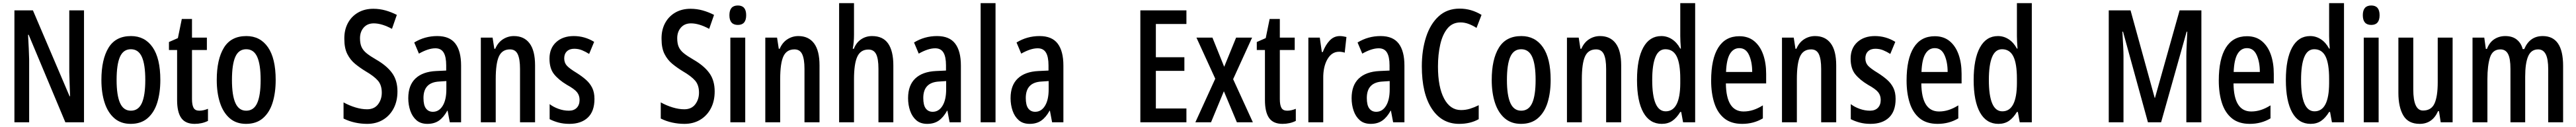

<svg xmlns="http://www.w3.org/2000/svg" viewBox="-20 -780 16435 810"><path d="M516 0H397L163 -558H159Q162 -508 163.5 -471Q165 -434 166 -402V0H72V-714H190L424 -166H427Q425 -217 424 -253.5Q423 -290 422 -321V-714H516Z M1003 -270Q1003 -189 983.5 -126Q964 -63 922 -26.5Q880 10 814 10Q751 10 709.5 -26Q668 -62 647.5 -125Q627 -188 627 -270Q627 -401 672.5 -475.5Q718 -550 816 -550Q904 -550 953.5 -479Q1003 -408 1003 -270ZM724 -270Q724 -172 746 -123Q768 -74 815 -74Q863 -74 885 -122.5Q907 -171 907 -270Q907 -369 885 -417.5Q863 -466 815 -466Q767 -466 745.5 -417.5Q724 -369 724 -270Z M1252 -74Q1265 -74 1278.5 -77Q1292 -80 1307 -86V-9Q1269 10 1222 10Q1163 10 1136.5 -27.5Q1110 -65 1110 -142V-461H1058V-512L1115 -537L1140 -659H1205V-540H1300V-461H1205V-148Q1205 -111 1215 -92.5Q1225 -74 1252 -74Z M1739 -270Q1739 -189 1719.5 -126Q1700 -63 1658 -26.5Q1616 10 1550 10Q1487 10 1445.5 -26Q1404 -62 1383.5 -125Q1363 -188 1363 -270Q1363 -401 1408.5 -475.5Q1454 -550 1552 -550Q1640 -550 1689.5 -479Q1739 -408 1739 -270ZM1460 -270Q1460 -172 1482 -123Q1504 -74 1551 -74Q1599 -74 1621 -122.5Q1643 -171 1643 -270Q1643 -369 1621 -417.5Q1599 -466 1551 -466Q1503 -466 1481.5 -417.5Q1460 -369 1460 -270Z M2516 -197Q2516 -135 2491.5 -88.5Q2467 -42 2423.5 -16Q2380 10 2323 10Q2283 10 2244.5 1.5Q2206 -7 2172 -24V-127Q2208 -107 2247.5 -95Q2287 -83 2322 -83Q2368 -83 2392 -114.5Q2416 -146 2416 -189Q2416 -237 2391.5 -265.5Q2367 -294 2312 -326Q2276 -348 2245.5 -373Q2215 -398 2196 -435.5Q2177 -473 2177 -531Q2176 -588 2199 -631.5Q2222 -675 2264 -699.5Q2306 -724 2362 -724Q2402 -724 2439.5 -713.5Q2477 -703 2512 -685L2481 -596Q2416 -631 2365 -631Q2324 -631 2300.5 -604Q2277 -577 2277 -536Q2277 -502 2287 -480Q2297 -458 2319.5 -440Q2342 -422 2380 -400Q2448 -361 2482 -314Q2516 -267 2516 -197Z M2770 -550Q2849 -550 2885.5 -502Q2922 -454 2922 -362V0H2850L2836 -74H2834Q2811 -32 2781 -11Q2751 10 2707 10Q2664 10 2637.5 -13Q2611 -36 2598 -73.5Q2585 -111 2585 -154Q2585 -236 2631 -279.5Q2677 -323 2763 -327L2827 -330V-363Q2827 -418 2810.5 -445Q2794 -472 2758 -472Q2713 -472 2653 -438L2623 -509Q2690 -550 2770 -550ZM2783 -260Q2682 -255 2682 -155Q2682 -109 2698 -88Q2714 -67 2742 -67Q2781 -67 2804.5 -105Q2828 -143 2828 -210V-263Z M3259 -550Q3324 -550 3359 -503.5Q3394 -457 3394 -363V0H3298V-341Q3298 -403 3283.5 -434Q3269 -465 3234 -465Q3184 -465 3163.5 -420.5Q3143 -376 3143 -275V0H3048V-540H3123L3134 -469H3140Q3157 -509 3189 -529.5Q3221 -550 3259 -550Z M3773 -149Q3773 -70 3730.5 -30Q3688 10 3613 10Q3575 10 3543.5 1.5Q3512 -7 3487 -20V-116Q3510 -98 3543 -86Q3576 -74 3610 -74Q3642 -74 3660 -92.5Q3678 -111 3678 -143Q3678 -171 3662 -191.5Q3646 -212 3597 -239Q3545 -270 3515.5 -306.5Q3486 -343 3486 -406Q3486 -472 3528.5 -511Q3571 -550 3641 -550Q3711 -550 3771 -513L3739 -436Q3717 -450 3694 -459.5Q3671 -469 3644 -469Q3614 -469 3597 -452.5Q3580 -436 3580 -408Q3580 -380 3596.5 -361.5Q3613 -343 3661 -314Q3694 -293 3719 -271Q3744 -249 3758.5 -220Q3773 -191 3773 -149Z M4540 -197Q4540 -135 4515.5 -88.5Q4491 -42 4447.5 -16Q4404 10 4347 10Q4307 10 4268.5 1.5Q4230 -7 4196 -24V-127Q4232 -107 4271.5 -95Q4311 -83 4346 -83Q4392 -83 4416 -114.5Q4440 -146 4440 -189Q4440 -237 4415.5 -265.5Q4391 -294 4336 -326Q4300 -348 4269.5 -373Q4239 -398 4220 -435.5Q4201 -473 4201 -531Q4200 -588 4223 -631.5Q4246 -675 4288 -699.5Q4330 -724 4386 -724Q4426 -724 4463.5 -713.5Q4501 -703 4536 -685L4505 -596Q4440 -631 4389 -631Q4348 -631 4324.5 -604Q4301 -577 4301 -536Q4301 -502 4311 -480Q4321 -458 4343.5 -440Q4366 -422 4404 -400Q4472 -361 4506 -314Q4540 -267 4540 -197Z M4688 -745Q4741 -745 4741 -683Q4741 -621 4688 -621Q4634 -621 4634 -683Q4634 -745 4688 -745ZM4735 -540V0H4640V-540Z M5074 -550Q5139 -550 5174 -503.5Q5209 -457 5209 -363V0H5113V-341Q5113 -403 5098.5 -434Q5084 -465 5049 -465Q4999 -465 4978.5 -420.5Q4958 -376 4958 -275V0H4863V-540H4938L4949 -469H4955Q4972 -509 5004 -529.5Q5036 -550 5074 -550Z M5429 -558Q5429 -510 5421 -469H5428Q5443 -508 5474 -529Q5505 -550 5544 -550Q5614 -550 5647 -502Q5680 -454 5680 -363V0H5585V-341Q5585 -406 5570 -435Q5555 -464 5521 -464Q5471 -464 5450 -418.5Q5429 -373 5429 -275V0H5334V-760H5429Z M5959 -550Q6038 -550 6074.5 -502Q6111 -454 6111 -362V0H6039L6025 -74H6023Q6000 -32 5970 -11Q5940 10 5896 10Q5853 10 5826.5 -13Q5800 -36 5787 -73.5Q5774 -111 5774 -154Q5774 -236 5820 -279.5Q5866 -323 5952 -327L6016 -330V-363Q6016 -418 5999.5 -445Q5983 -472 5947 -472Q5902 -472 5842 -438L5812 -509Q5879 -550 5959 -550ZM5972 -260Q5871 -255 5871 -155Q5871 -109 5887 -88Q5903 -67 5931 -67Q5970 -67 5993.5 -105Q6017 -143 6017 -210V-263Z M6332 0H6237V-760H6332Z M6613 -550Q6692 -550 6728.5 -502Q6765 -454 6765 -362V0H6693L6679 -74H6677Q6654 -32 6624 -11Q6594 10 6550 10Q6507 10 6480.5 -13Q6454 -36 6441 -73.5Q6428 -111 6428 -154Q6428 -236 6474 -279.5Q6520 -323 6606 -327L6670 -330V-363Q6670 -418 6653.5 -445Q6637 -472 6601 -472Q6556 -472 6496 -438L6466 -509Q6533 -550 6613 -550ZM6626 -260Q6525 -255 6525 -155Q6525 -109 6541 -88Q6557 -67 6585 -67Q6624 -67 6647.5 -105Q6671 -143 6671 -210V-263Z M7550 0H7256V-714H7550V-627H7355V-415H7537V-328H7355V-88H7550Z M7734 -278 7614 -540H7716L7791 -354L7867 -540H7969L7848 -275L7974 0H7872L7789 -198L7707 0H7607Z M8193 -74Q8206 -74 8219.5 -77Q8233 -80 8248 -86V-9Q8210 10 8163 10Q8104 10 8077.5 -27.5Q8051 -65 8051 -142V-461H7999V-512L8056 -537L8081 -659H8146V-540H8241V-461H8146V-148Q8146 -111 8156 -92.5Q8166 -74 8193 -74Z M8529 -550Q8538 -550 8548.5 -548.5Q8559 -547 8571 -544L8560 -444Q8552 -447 8542.5 -448.5Q8533 -450 8524 -450Q8477 -450 8449.5 -402Q8422 -354 8423 -280V0H8328V-540H8401L8414 -448H8420Q8437 -493 8464 -521.5Q8491 -550 8529 -550Z M8789 -550Q8868 -550 8904.5 -502Q8941 -454 8941 -362V0H8869L8855 -74H8853Q8830 -32 8800 -11Q8770 10 8726 10Q8683 10 8656.5 -13Q8630 -36 8617 -73.5Q8604 -111 8604 -154Q8604 -236 8650 -279.5Q8696 -323 8782 -327L8846 -330V-363Q8846 -418 8829.5 -445Q8813 -472 8777 -472Q8732 -472 8672 -438L8642 -509Q8709 -550 8789 -550ZM8802 -260Q8701 -255 8701 -155Q8701 -109 8717 -88Q8733 -67 8761 -67Q8800 -67 8823.5 -105Q8847 -143 8847 -210V-263Z M9299 -637Q9247 -637 9215.5 -598.5Q9184 -560 9169.5 -496Q9155 -432 9155 -356Q9155 -225 9194 -151.5Q9233 -78 9302 -78Q9332 -78 9359.5 -86.5Q9387 -95 9415 -109V-20Q9362 10 9290 10Q9179 10 9115.5 -87Q9052 -184 9052 -357Q9052 -460 9079 -543.5Q9106 -627 9159.5 -676Q9213 -725 9293 -725Q9331 -725 9365.5 -715Q9400 -705 9433 -685L9401 -602Q9376 -618 9350.5 -627.5Q9325 -637 9299 -637Z M9874 -270Q9874 -189 9854.5 -126Q9835 -63 9793 -26.5Q9751 10 9685 10Q9622 10 9580.5 -26Q9539 -62 9518.5 -125Q9498 -188 9498 -270Q9498 -401 9543.5 -475.5Q9589 -550 9687 -550Q9775 -550 9824.5 -479Q9874 -408 9874 -270ZM9595 -270Q9595 -172 9617 -123Q9639 -74 9686 -74Q9734 -74 9756 -122.5Q9778 -171 9778 -270Q9778 -369 9756 -417.5Q9734 -466 9686 -466Q9638 -466 9616.5 -417.5Q9595 -369 9595 -270Z M10189 -550Q10254 -550 10289 -503.5Q10324 -457 10324 -363V0H10228V-341Q10228 -403 10213.5 -434Q10199 -465 10164 -465Q10114 -465 10093.5 -420.5Q10073 -376 10073 -275V0H9978V-540H10053L10064 -469H10070Q10087 -509 10119 -529.5Q10151 -550 10189 -550Z M10583 10Q10506 10 10465.5 -62.5Q10425 -135 10425 -270Q10425 -404 10465 -477Q10505 -550 10580 -550Q10617 -550 10648.5 -529.5Q10680 -509 10701 -470H10705Q10703 -495 10702 -514Q10701 -533 10701 -550V-760H10796V0H10719L10707 -66H10701Q10678 -28 10650 -9Q10622 10 10583 10ZM10608 -70Q10700 -70 10701 -248V-278Q10701 -375 10678 -420.5Q10655 -466 10606 -466Q10563 -466 10542.5 -416Q10522 -366 10522 -270Q10522 -70 10608 -70Z M11078 -549Q11135 -549 11173 -517.5Q11211 -486 11230 -432Q11249 -378 11249 -309V-248H10992Q10994 -69 11105 -69Q11136 -69 11166 -78.5Q11196 -88 11228 -108V-25Q11169 10 11096 10Q11025 10 10981.5 -25.5Q10938 -61 10918 -123.5Q10898 -186 10898 -266Q10898 -404 10943.5 -476.5Q10989 -549 11078 -549ZM11078 -473Q11040 -473 11018 -436.5Q10996 -400 10993 -321H11160Q11160 -384 11140 -428.5Q11120 -473 11078 -473Z M11561 -550Q11626 -550 11661 -503.5Q11696 -457 11696 -363V0H11600V-341Q11600 -403 11585.5 -434Q11571 -465 11536 -465Q11486 -465 11465.5 -420.5Q11445 -376 11445 -275V0H11350V-540H11425L11436 -469H11442Q11459 -509 11491 -529.5Q11523 -550 11561 -550Z M12075 -149Q12075 -70 12032.5 -30Q11990 10 11915 10Q11877 10 11845.5 1.5Q11814 -7 11789 -20V-116Q11812 -98 11845 -86Q11878 -74 11912 -74Q11944 -74 11962 -92.5Q11980 -111 11980 -143Q11980 -171 11964 -191.5Q11948 -212 11899 -239Q11847 -270 11817.5 -306.5Q11788 -343 11788 -406Q11788 -472 11830.5 -511Q11873 -550 11943 -550Q12013 -550 12073 -513L12041 -436Q12019 -450 11996 -459.5Q11973 -469 11946 -469Q11916 -469 11899 -452.5Q11882 -436 11882 -408Q11882 -380 11898.5 -361.5Q11915 -343 11963 -314Q11996 -293 12021 -271Q12046 -249 12060.5 -220Q12075 -191 12075 -149Z M12325 -549Q12382 -549 12420 -517.5Q12458 -486 12477 -432Q12496 -378 12496 -309V-248H12239Q12241 -69 12352 -69Q12383 -69 12413 -78.5Q12443 -88 12475 -108V-25Q12416 10 12343 10Q12272 10 12228.5 -25.5Q12185 -61 12165 -123.5Q12145 -186 12145 -266Q12145 -404 12190.5 -476.5Q12236 -549 12325 -549ZM12325 -473Q12287 -473 12265 -436.5Q12243 -400 12240 -321H12407Q12407 -384 12387 -428.5Q12367 -473 12325 -473Z M12731 10Q12654 10 12613.5 -62.5Q12573 -135 12573 -270Q12573 -404 12613 -477Q12653 -550 12728 -550Q12765 -550 12796.5 -529.5Q12828 -509 12849 -470H12853Q12851 -495 12850 -514Q12849 -533 12849 -550V-760H12944V0H12867L12855 -66H12849Q12826 -28 12798 -9Q12770 10 12731 10ZM12756 -70Q12848 -70 12849 -248V-278Q12849 -375 12826 -420.5Q12803 -466 12754 -466Q12711 -466 12690.5 -416Q12670 -366 12670 -270Q12670 -70 12756 -70Z M13685 0 13526 -578H13522Q13525 -528 13527 -487Q13529 -446 13529 -424V0H13435V-714H13574L13728 -156H13730L13887 -714H14026V0H13930V-423Q13930 -448 13932 -489Q13934 -530 13936 -578H13932L13769 0Z M14317 -549Q14374 -549 14412 -517.5Q14450 -486 14469 -432Q14488 -378 14488 -309V-248H14231Q14233 -69 14344 -69Q14375 -69 14405 -78.5Q14435 -88 14467 -108V-25Q14408 10 14335 10Q14264 10 14220.5 -25.5Q14177 -61 14157 -123.5Q14137 -186 14137 -266Q14137 -404 14182.5 -476.5Q14228 -549 14317 -549ZM14317 -473Q14279 -473 14257 -436.5Q14235 -400 14232 -321H14399Q14399 -384 14379 -428.5Q14359 -473 14317 -473Z M14723 10Q14646 10 14605.5 -62.5Q14565 -135 14565 -270Q14565 -404 14605 -477Q14645 -550 14720 -550Q14757 -550 14788.5 -529.5Q14820 -509 14841 -470H14845Q14843 -495 14842 -514Q14841 -533 14841 -550V-760H14936V0H14859L14847 -66H14841Q14818 -28 14790 -9Q14762 10 14723 10ZM14748 -70Q14840 -70 14841 -248V-278Q14841 -375 14818 -420.5Q14795 -466 14746 -466Q14703 -466 14682.5 -416Q14662 -366 14662 -270Q14662 -70 14748 -70Z M15110 -745Q15163 -745 15163 -683Q15163 -621 15110 -621Q15056 -621 15056 -683Q15056 -745 15110 -745ZM15157 -540V0H15062V-540Z M15629 -540V0H15553L15542 -71H15536Q15500 10 15419 10Q15346 10 15314.5 -43.5Q15283 -97 15283 -188V-540H15378V-210Q15378 -75 15440 -75Q15493 -75 15513.5 -120Q15534 -165 15534 -256V-540Z M16204 -550Q16334 -550 16334 -360V0H16239V-338Q16239 -404 16223 -434.5Q16207 -465 16175 -465Q16130 -465 16111 -421Q16092 -377 16092 -291V0H15998V-341Q15998 -407 15982.5 -436Q15967 -465 15934 -465Q15884 -465 15867.5 -413.5Q15851 -362 15851 -275V0H15756V-540H15831L15841 -468H15848Q15864 -510 15895 -530Q15926 -550 15965 -550Q16011 -550 16039 -527Q16067 -504 16076 -467H16086Q16121 -550 16204 -550Z"/></svg>

Font: Noto Sans Sinhala ExtraCondensed Medium
Style: Regular
Weight: 500
Width: 2
Designer: Jelle Bosma - Monotype Design Team
Foundry: Monotype Imaging Inc.
Version: Version 2.006; ttfautohint (v1.8.4.7-5d5b)